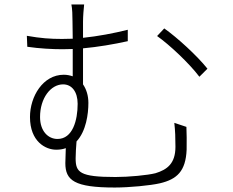

<svg xmlns="http://www.w3.org/2000/svg" viewBox="-20 -804 1040 858"><path d="M714 -677 682 -643C736 -605 825 -522 871 -461L907 -497C861 -555 771 -637 714 -677ZM237 -183C195 -183 159 -218 159 -281C159 -366 207 -427 262 -427C301 -427 327 -394 327 -340C327 -267 305 -183 237 -183ZM375 -344C375 -377 366 -405 351 -427V-588C417 -594 488 -606 551 -620V-671C487 -655 418 -642 351 -635V-707C351 -730 354 -767 356 -784H299C303 -767 304 -733 304 -707L305 -631L257 -630C205 -630 162 -633 100 -644L102 -595C156 -587 215 -584 259 -584L305 -585V-463C293 -467 280 -470 265 -470C172 -470 114 -373 114 -281C114 -171 184 -135 231 -135C247 -135 261 -137 274 -142L272 -75C272 2 312 34 493 34C558 34 652 25 695 15C771 -3 810 -39 814 -135C815 -176 814 -204 813 -237L759 -255C763 -219 764 -188 764 -148C764 -73 727 -46 675 -30C640 -21 556 -13 496 -13C335 -13 318 -34 318 -97C318 -117 320 -148 322 -172C365 -218 375 -295 375 -344Z"/></svg>

Font: GenYoGothic2 TW L
Style: Regular
Weight: 300
Version: Version 2.100;PS 2.1;hotconv 16.6.51;makeotf.lib2.5.65220 DE